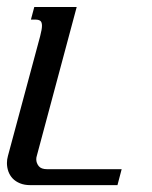

<svg xmlns="http://www.w3.org/2000/svg" viewBox="-28 -539 442 559"><path d="M195.3 -518.6 79.1 -85Q77.6 -80.6 77.6 -75.2Q77.6 -64.5 84.7 -55.4Q91.8 -46.4 109.4 -46.4H326.2L314 0H60.1Q43 0 30 -5.4Q17.1 -10.7 8.8 -19.5Q0.5 -28.3 -3.7 -40Q-7.8 -51.8 -7.8 -64.5Q-7.8 -74.7 -4.9 -85L88.9 -433.6Q94.2 -454.1 94.2 -463.9Q94.2 -474.6 89.4 -478.3Q84.5 -481.9 75.7 -481.9H62L71.8 -518.6Z"/></svg>

Font: Arian AMU Serif
Style: Italic
Weight: 400
Italic angle: -15°
Designer: Ruben Hakobyan (Tarumian)
Foundry: Ruben Hakobyan (Tarumian)
Version: Version 1.002